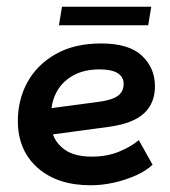

<svg xmlns="http://www.w3.org/2000/svg" viewBox="-20 -539 505 570"><path d="M249 11Q150 11 91.5 -41Q33 -93 33 -180Q33 -243 61.5 -295Q90 -347 145.5 -378.5Q201 -410 280 -410Q363 -410 401.5 -373.5Q440 -337 440 -283Q440 -233 408 -203Q376 -173 307 -163L137 -140Q145 -118 162 -103Q192 -74 252 -74Q298 -74 334 -89Q370 -104 392 -123L433 -50Q414 -32 384 -18.5Q354 -5 319 3Q284 11 249 11ZM133 -218 268 -236Q310 -241 328.5 -253.5Q347 -266 347 -290Q347 -311 329 -322Q311 -333 276 -333Q228 -333 195.5 -314Q163 -295 147 -264Q136 -243 133 -218ZM155 -464 164 -519H429L420 -464Z"/></svg>

Font: Rokkitt SemiBold SemiBold
Style: Italic
Weight: 600
Italic angle: -9°
Version: Version 3.103